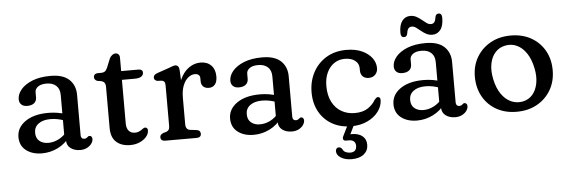

<svg xmlns="http://www.w3.org/2000/svg" viewBox="-53 -837 3659 1235"><g transform="rotate(-5 1776.0 -219.5)"><path d="M351.7 -58.8V-77.2L343.7 -88.8V-351.5Q343.7 -390.6 321.1 -411.5Q298.6 -432.5 258.6 -432.5Q222.5 -432.5 203.3 -418.3Q184.1 -404.1 184.1 -383.7V-350.3Q184.1 -326.3 168.1 -313.2Q152.1 -300.1 123.5 -300.1Q98.7 -300.1 85.3 -313Q71.9 -326 71.9 -347.3Q71.9 -380 97.3 -410.3Q122.7 -440.6 171.2 -460.1Q219.7 -479.5 288.6 -479.5Q369.1 -479.5 408.8 -442.3Q448.5 -405 448.5 -343.1V-81.6Q448.5 -70.8 454.3 -64.3Q460 -57.7 470.2 -57.7Q477.7 -57.7 482.3 -60Q486.8 -62.2 490.1 -65.1Q493.5 -68.1 496.7 -70.6Q499.9 -73 504.2 -73Q512.3 -73 517.3 -67.5Q522.3 -62 522.3 -52.4Q522.3 -37 511.8 -22.1Q501.2 -7.2 482.4 2.5Q463.6 12.2 438.5 12.2Q401.1 12.2 376.4 -6.4Q351.7 -24.9 351.7 -58.8ZM49.1 -105.3Q49.1 -166 104.4 -204.9Q159.8 -243.8 253.8 -243.8Q284.6 -243.8 313.7 -238.9Q342.7 -234 363.9 -226L354.3 -185.8Q334.1 -193.1 311.8 -197.8Q289.5 -202.6 264 -202.6Q215.5 -202.6 186.9 -181.6Q158.3 -160.6 158.3 -123.9Q158.3 -87.9 180.9 -69.7Q203.5 -51.5 237.3 -51.5Q273.4 -51.5 306 -68.7Q338.6 -85.8 362.3 -116.9L374.7 -80.7Q343.6 -36.2 294.8 -12Q246 12.2 192.1 12.2Q128.9 12.2 89 -18.9Q49.1 -50 49.1 -105.3Z M609.5 -417.7 585.7 -421.4Q576.8 -424.8 571.5 -431.2Q566.3 -437.7 566.3 -446.9Q566.3 -457 573.7 -463.8Q581.2 -470.6 593.4 -470.6H616.3Q629.9 -470.6 639.1 -477Q648.3 -483.3 655.2 -499.2L679.7 -559.4Q686.2 -571.5 696.6 -579.3Q706.9 -587 716.5 -587Q728.8 -587 736.6 -579.3Q744.3 -571.5 744.3 -557.4V-132.2Q744.3 -101.6 758.7 -84.9Q773.1 -68.2 798.3 -68.2Q812.1 -68.2 822.4 -72.3Q832.7 -76.4 840.5 -82Q848.2 -87.6 854.6 -91.6Q861 -95.6 866.7 -95.2Q874.1 -95 879.1 -88.7Q884.1 -82.3 882.3 -71.2Q880.8 -50.9 864.3 -32.6Q847.8 -14.2 821 -2.8Q794.2 8.6 762.3 8.6Q705.3 8.6 671.9 -21.4Q638.5 -51.3 638.5 -111.8V-377.9Q638.5 -395.9 631.3 -405Q624.2 -414.2 609.5 -417.7ZM694.7 -414.1V-470.6H855.3Q868.9 -470.6 876 -465.2Q883.1 -459.7 883.1 -448.3Q883.1 -433.6 869.8 -423.8Q856.5 -414.1 826.7 -414.1Z M1102.7 -264Q1102.7 -333.3 1124.1 -381.8Q1145.5 -430.3 1180.7 -455.6Q1215.8 -480.8 1256.8 -480.8Q1300.4 -480.8 1325.9 -454.6Q1351.4 -428.4 1351.4 -383.2Q1351.4 -348.8 1336.8 -331.4Q1322.1 -314 1297.8 -314Q1273.8 -314 1260.8 -326.7Q1247.8 -339.5 1247.8 -361.6V-378Q1247.8 -395.3 1238.7 -402.5Q1229.5 -409.8 1214.7 -409.8Q1192.4 -409.8 1171.8 -393.5Q1151.2 -377.2 1138 -344.9Q1124.8 -312.7 1124.8 -265.2ZM1119.6 -444.2 1124.8 -332.4V-93.4Q1124.8 -76.5 1132 -66.9Q1139.1 -57.3 1153.4 -55.4L1194.4 -50.4Q1207.4 -48.8 1213.6 -41.9Q1219.8 -35 1219.8 -24.4Q1219.8 -12.8 1212.3 -6.4Q1204.7 0 1190.8 0H987.2Q973.8 0 966 -6.4Q958.2 -12.8 958.2 -24.4Q958.2 -34 963.8 -39.9Q969.4 -45.8 979.6 -50.4L998 -55.4Q1008.9 -58.9 1014.9 -67.3Q1021 -75.7 1021 -93.4V-354.2Q1021 -370.4 1015.6 -377.3Q1010.3 -384.2 1000.4 -386.2L969.4 -387.8Q960.5 -390.4 955.1 -396Q949.8 -401.6 949.8 -410.2Q949.8 -419.6 956.1 -426.4Q962.5 -433.2 975.4 -437.6L1050.8 -463.6Q1064.1 -468.5 1075.1 -472.6Q1086.1 -476.6 1093.4 -476.6Q1104.8 -476.6 1111.5 -469.2Q1118.2 -461.8 1119.6 -444.2Z M1718.2 -58.8V-77.2L1710.2 -88.8V-351.5Q1710.2 -390.6 1687.6 -411.5Q1665.1 -432.5 1625.1 -432.5Q1589 -432.5 1569.8 -418.3Q1550.6 -404.1 1550.6 -383.7V-350.3Q1550.6 -326.3 1534.6 -313.2Q1518.6 -300.1 1490 -300.1Q1465.2 -300.1 1451.8 -313Q1438.4 -326 1438.4 -347.3Q1438.4 -380 1463.8 -410.3Q1489.2 -440.6 1537.7 -460.1Q1586.2 -479.5 1655.1 -479.5Q1735.6 -479.5 1775.3 -442.3Q1815 -405 1815 -343.1V-81.6Q1815 -70.8 1820.8 -64.3Q1826.5 -57.7 1836.7 -57.7Q1844.2 -57.7 1848.8 -60Q1853.3 -62.2 1856.6 -65.1Q1860 -68.1 1863.2 -70.6Q1866.4 -73 1870.7 -73Q1878.8 -73 1883.8 -67.5Q1888.8 -62 1888.8 -52.4Q1888.8 -37 1878.3 -22.1Q1867.7 -7.2 1848.9 2.5Q1830.1 12.2 1805 12.2Q1767.6 12.2 1742.9 -6.4Q1718.2 -24.9 1718.2 -58.8ZM1415.6 -105.3Q1415.6 -166 1470.9 -204.9Q1526.3 -243.8 1620.3 -243.8Q1651.1 -243.8 1680.2 -238.9Q1709.2 -234 1730.4 -226L1720.8 -185.8Q1700.6 -193.1 1678.3 -197.8Q1656 -202.6 1630.5 -202.6Q1582 -202.6 1553.4 -181.6Q1524.8 -160.6 1524.8 -123.9Q1524.8 -87.9 1547.4 -69.7Q1570 -51.5 1603.8 -51.5Q1639.9 -51.5 1672.5 -68.7Q1705.1 -85.8 1728.8 -116.9L1741.2 -80.7Q1710.1 -36.2 1661.3 -12Q1612.5 12.2 1558.6 12.2Q1495.4 12.2 1455.5 -18.9Q1415.6 -50 1415.6 -105.3Z M2385.6 -346.4Q2385.6 -321.7 2369.8 -304.9Q2353.9 -288.1 2327.8 -288.1Q2302 -288.1 2288.2 -302.6Q2274.4 -317.2 2274.4 -341.3V-355.2Q2274.4 -385.4 2250.1 -404.6Q2225.8 -423.8 2183.4 -423.8Q2144.9 -423.8 2115 -403.5Q2085 -383.2 2067.9 -346.4Q2050.7 -309.6 2050.7 -259.7Q2050.7 -199.2 2072.6 -156.8Q2094.4 -114.4 2132.3 -92.6Q2170.1 -70.7 2218.2 -70.7Q2270.8 -70.7 2303.6 -92.8Q2336.3 -114.9 2352.7 -144.7Q2359.9 -152.7 2364.5 -156.5Q2369.1 -160.3 2374.9 -160.1Q2383.1 -159.9 2387.1 -154.2Q2391 -148.4 2390.7 -137.9Q2389.2 -99.1 2363.4 -64.9Q2337.5 -30.6 2292.6 -9.4Q2247.7 11.9 2189.4 11.9Q2118.6 11.9 2065.3 -18.3Q2011.9 -48.6 1982.2 -102.4Q1952.5 -156.2 1952.5 -226.6Q1952.5 -298.7 1983.1 -356.1Q2013.8 -413.5 2069.2 -446.9Q2124.6 -480.2 2199 -480.2Q2256.7 -480.2 2298.5 -461.4Q2340.3 -442.6 2363 -412.3Q2385.6 -381.9 2385.6 -346.4ZM2170.4 -8.9H2212.5L2171.9 74L2144.1 66.2Q2152.9 64.2 2162.9 63.3Q2172.9 62.4 2185.7 62.4Q2229.4 62.4 2254.6 82.5Q2279.8 102.7 2279.8 139.1Q2279.8 177 2251.5 200.1Q2223.1 223.1 2173.5 223.1Q2131 223.1 2103.3 205.8Q2075.6 188.5 2075.6 163.5Q2075.6 152.9 2081.2 146.5Q2086.8 140.1 2095.2 140.1Q2102.8 140.1 2108.4 143.7Q2113.9 147.3 2117.6 153.1Q2124 167.9 2137.5 174Q2151 180.2 2167.3 180.2Q2207.9 180.2 2207.9 139.3Q2207.9 121.5 2197.1 111.2Q2186.3 100.8 2164.3 100.8H2145.9Q2132.5 100.8 2128.8 91.9Q2125.2 83 2131 71Z M2773.2 -58.8V-77.2L2765.2 -88.8V-351.5Q2765.2 -390.6 2742.6 -411.5Q2720.1 -432.5 2680.1 -432.5Q2644 -432.5 2624.8 -418.3Q2605.6 -404.1 2605.6 -383.7V-350.3Q2605.6 -326.3 2589.6 -313.2Q2573.6 -300.1 2545 -300.1Q2520.2 -300.1 2506.8 -313Q2493.4 -326 2493.4 -347.3Q2493.4 -380 2518.8 -410.3Q2544.2 -440.6 2592.7 -460.1Q2641.2 -479.5 2710.1 -479.5Q2790.6 -479.5 2830.3 -442.3Q2870 -405 2870 -343.1V-81.6Q2870 -70.8 2875.8 -64.3Q2881.5 -57.7 2891.7 -57.7Q2899.2 -57.7 2903.8 -60Q2908.3 -62.2 2911.6 -65.1Q2915 -68.1 2918.2 -70.6Q2921.4 -73 2925.7 -73Q2933.8 -73 2938.8 -67.5Q2943.8 -62 2943.8 -52.4Q2943.8 -37 2933.3 -22.1Q2922.7 -7.2 2903.9 2.5Q2885.1 12.2 2860 12.2Q2822.6 12.2 2797.9 -6.4Q2773.2 -24.9 2773.2 -58.8ZM2470.6 -105.3Q2470.6 -166 2525.9 -204.9Q2581.3 -243.8 2675.3 -243.8Q2706.1 -243.8 2735.2 -238.9Q2764.2 -234 2785.4 -226L2775.8 -185.8Q2755.6 -193.1 2733.3 -197.8Q2711 -202.6 2685.5 -202.6Q2637 -202.6 2608.4 -181.6Q2579.8 -160.6 2579.8 -123.9Q2579.8 -87.9 2602.4 -69.7Q2625 -51.5 2658.8 -51.5Q2694.9 -51.5 2727.5 -68.7Q2760.1 -85.8 2783.8 -116.9L2796.2 -80.7Q2765.1 -36.2 2716.3 -12Q2667.5 12.2 2613.6 12.2Q2550.4 12.2 2510.5 -18.9Q2470.6 -50 2470.6 -105.3ZM2759.4 -529.1Q2737.8 -529.1 2720.1 -538.6Q2702.3 -548.2 2687.3 -561Q2672.2 -573.8 2658.6 -583.3Q2644.9 -592.9 2631.4 -592.9Q2616.7 -592.9 2608.6 -582.2Q2600.5 -571.5 2597.7 -548.5Q2593.7 -529.8 2576.1 -529.8Q2555 -529.8 2555 -559.3Q2555 -610.6 2575.1 -636.3Q2595.2 -662 2627.3 -662Q2648.9 -662 2666.7 -652.5Q2684.4 -642.9 2699.5 -630.1Q2714.5 -617.3 2728.2 -607.8Q2741.8 -598.2 2755.6 -598.2Q2771 -598.2 2778.7 -609.3Q2786.4 -620.4 2789 -642.5Q2793 -661.3 2810.9 -661.3Q2831.7 -661.3 2831.7 -631.7Q2831.7 -580.2 2811.5 -554.7Q2791.3 -529.1 2759.4 -529.1Z M3260.5 -480.2Q3334.6 -480.2 3390.8 -448.7Q3446.9 -417.1 3478.5 -361.7Q3510 -306.2 3510 -233.9Q3510 -163.3 3477.9 -107.7Q3445.7 -52.1 3388.6 -20.1Q3331.5 11.9 3256.7 11.9Q3182.8 11.9 3126.6 -19.7Q3070.5 -51.3 3039 -107.4Q3007.5 -163.5 3007.5 -236.7Q3007.5 -306.2 3039.6 -361.3Q3071.8 -416.3 3128.8 -448.3Q3185.8 -480.2 3260.5 -480.2ZM3300.7 -50.6Q3339.2 -58.1 3364 -86.6Q3388.8 -115.1 3397.3 -159.6Q3405.8 -204 3394.3 -258.6Q3382.3 -316.8 3356.3 -355.2Q3330.3 -393.7 3295 -410.1Q3259.8 -426.6 3219.6 -418.6Q3180.9 -411.3 3155.3 -383.2Q3129.7 -355.1 3121 -310.9Q3112.2 -266.7 3123.6 -211Q3135.9 -152.2 3162.4 -113.9Q3188.9 -75.5 3224.9 -59.3Q3260.8 -43.1 3300.7 -50.6Z"/></g></svg>

Font: Fraunces SuperSoft
Style: Regular
Weight: 900
Version: Version 1.000;[b76b70a41]